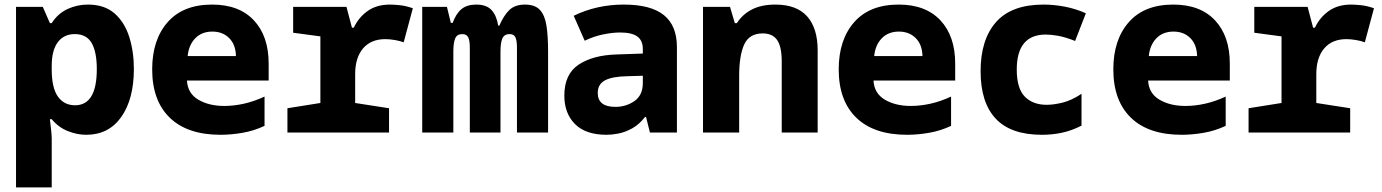

<svg xmlns="http://www.w3.org/2000/svg" viewBox="-20 -579 6040 839"><path d="M50 240V-549H167L198 -478H206Q233 -520 275 -539.5Q317 -559 364 -559Q437 -559 481 -520Q525 -481 545 -417Q565 -353 565 -278Q565 -146 510 -68Q455 10 357 10Q316 10 275.5 -6.5Q235 -23 206 -58H198Q201 -34 203.5 -10Q206 14 206 25V240ZM308 -119Q403 -119 403 -277Q403 -352 380.5 -391Q358 -430 307 -430Q259 -430 232.5 -394.5Q206 -359 206 -291V-276Q206 -195 233 -157Q260 -119 308 -119Z M944 10Q799 10 722 -64.5Q645 -139 645 -276Q645 -405 712.5 -482Q780 -559 907 -559Q1025 -559 1089.5 -490Q1154 -421 1154 -301V-227H797Q800 -171 846.5 -143.5Q893 -116 960 -116Q1002 -116 1046.5 -126Q1091 -136 1136 -157V-29Q1089 -7 1039 1.5Q989 10 944 10ZM1011 -334Q1010 -384 981.5 -412.5Q953 -441 908 -441Q862 -441 833.5 -412Q805 -383 800 -334Z M1236 0V-106L1380 -129V-420L1261 -436V-549H1494L1518 -458H1526Q1547 -503 1586.5 -531Q1626 -559 1684 -559Q1699 -559 1725.5 -556.5Q1752 -554 1784 -543L1744 -394Q1729 -400 1706 -404Q1683 -408 1664 -408Q1601 -408 1566.5 -367.5Q1532 -327 1532 -255V-129L1680 -106V0Z M1825 0V-549H1933L1950 -479H1958Q1973 -520 1997 -539.5Q2021 -559 2061 -559Q2106 -559 2128 -535Q2150 -511 2157 -467H2162Q2181 -511 2205.5 -535Q2230 -559 2274 -559Q2318 -559 2339.5 -535.5Q2361 -512 2368 -466.5Q2375 -421 2375 -356V0H2239V-371Q2239 -401 2232.5 -415.5Q2226 -430 2207 -430Q2183 -430 2175 -410.5Q2167 -391 2167 -353V0H2033V-371Q2033 -402 2026 -416Q2019 -430 2000 -430Q1977 -430 1969 -411Q1961 -392 1961 -354V0Z M2631 10Q2539 10 2492.5 -37Q2446 -84 2446 -161Q2446 -255 2508.5 -296.5Q2571 -338 2674 -341L2789 -345V-365Q2789 -402 2765 -419.5Q2741 -437 2690 -437Q2656 -437 2615 -428.5Q2574 -420 2535 -401L2487 -510Q2587 -559 2706 -559Q2824 -559 2881 -513Q2938 -467 2938 -373V0H2820L2803 -68H2799Q2772 -34 2741.5 -17.5Q2711 -1 2682.5 4.5Q2654 10 2631 10ZM2669 -112Q2716 -112 2752.5 -137.5Q2789 -163 2789 -216V-248L2723 -246Q2656 -245 2624 -228Q2592 -211 2592 -173Q2592 -112 2669 -112Z M3052 0V-549H3170L3191 -478H3200Q3225 -517 3266.5 -538Q3308 -559 3368 -559Q3461 -559 3507 -507.5Q3553 -456 3553 -359V0H3396V-310Q3396 -375 3376 -404Q3356 -433 3313 -433Q3254 -433 3232 -384.5Q3210 -336 3210 -248V0Z M3944 10Q3799 10 3722 -64.5Q3645 -139 3645 -276Q3645 -405 3712.5 -482Q3780 -559 3907 -559Q4025 -559 4089.5 -490Q4154 -421 4154 -301V-227H3797Q3800 -171 3846.5 -143.5Q3893 -116 3960 -116Q4002 -116 4046.5 -126Q4091 -136 4136 -157V-29Q4089 -7 4039 1.5Q3989 10 3944 10ZM4011 -334Q4010 -384 3981.5 -412.5Q3953 -441 3908 -441Q3862 -441 3833.5 -412Q3805 -383 3800 -334Z M4533 10Q4397 10 4331 -60.5Q4265 -131 4265 -268Q4265 -406 4332.5 -482.5Q4400 -559 4540 -559Q4585 -559 4632.5 -550Q4680 -541 4725 -521L4678 -400Q4635 -417 4604 -422.5Q4573 -428 4550 -428Q4423 -428 4423 -275Q4423 -193 4458 -157Q4493 -121 4554 -121Q4584 -121 4623 -130.5Q4662 -140 4706 -169V-30Q4663 -8 4620.5 1Q4578 10 4533 10Z M5144 10Q4999 10 4922 -64.5Q4845 -139 4845 -276Q4845 -405 4912.5 -482Q4980 -559 5107 -559Q5225 -559 5289.5 -490Q5354 -421 5354 -301V-227H4997Q5000 -171 5046.5 -143.5Q5093 -116 5160 -116Q5202 -116 5246.5 -126Q5291 -136 5336 -157V-29Q5289 -7 5239 1.5Q5189 10 5144 10ZM5211 -334Q5210 -384 5181.5 -412.5Q5153 -441 5108 -441Q5062 -441 5033.5 -412Q5005 -383 5000 -334Z M5436 0V-106L5580 -129V-420L5461 -436V-549H5694L5718 -458H5726Q5747 -503 5786.5 -531Q5826 -559 5884 -559Q5899 -559 5925.5 -556.5Q5952 -554 5984 -543L5944 -394Q5929 -400 5906 -404Q5883 -408 5864 -408Q5801 -408 5766.5 -367.5Q5732 -327 5732 -255V-129L5880 -106V0Z"/></svg>

Font: Noto Sans Mono ExtraBold
Style: Regular
Weight: 800
Designer: Monotype Design Team
Foundry: Monotype Imaging Inc.
Version: Version 2.014